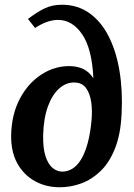

<svg xmlns="http://www.w3.org/2000/svg" viewBox="-20 -779 564 810"><path d="M232 11Q174 11 127 -15Q80 -41 53 -90Q26 -139 27 -209Q29 -297 64 -363Q99 -429 156 -465.5Q213 -502 278 -500Q307 -499 331 -488Q355 -477 374 -449Q368 -574 326.5 -634.5Q285 -695 225 -695Q202 -695 178 -686.5Q154 -678 128 -661L98 -699Q133 -726 166 -742.5Q199 -759 241 -759Q307 -759 356.5 -724Q406 -689 438 -626.5Q470 -564 484 -480.5Q498 -397 493 -299Q489 -213 465.5 -153.5Q442 -94 405 -58Q368 -22 323.5 -5.5Q279 11 232 11ZM243 -55Q266 -55 286.5 -68Q307 -81 323 -108Q339 -135 350 -175.5Q361 -216 366 -270Q370 -310 365 -347Q360 -384 343 -407.5Q326 -431 292 -431Q258 -431 229 -405Q200 -379 182 -329.5Q164 -280 162 -209Q161 -154 172 -120Q183 -86 202 -70.5Q221 -55 243 -55Z"/></svg>

Font: Lora Italic
Style: Italic
Weight: 400
Italic angle: -3°
Designer: Olga Karpushina, Alexei Vanyashin (Cyrillic)
Foundry: Cyreal
Version: Version 2.210; ttfautohint (v1.8.1.43-b0c9)